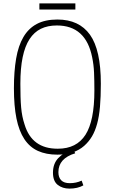

<svg xmlns="http://www.w3.org/2000/svg" viewBox="-20 -903 676 1131"><path d="M318 8Q252 8 203.5 -14Q155 -36 123.5 -83.5Q92 -131 77 -205Q62 -279 62 -383Q62 -482 75 -558Q88 -634 118 -685Q148 -736 197 -762Q246 -788 318 -788Q446 -788 510 -698.5Q574 -609 574 -410Q574 -333 569 -275Q564 -217 552 -173.5Q540 -130 521.5 -99Q503 -68 476 -44Q417 8 318 8ZM321 -27Q431 -27 483.5 -109Q536 -191 536 -370Q536 -429 534 -475.5Q532 -522 523 -565Q486 -753 315 -753Q261 -753 221 -733.5Q181 -714 154 -672.5Q127 -631 113.5 -566Q100 -501 100 -410Q100 -367 101 -333Q102 -299 104.5 -270.5Q107 -242 112 -217.5Q117 -193 125 -169Q168 -27 319 -27ZM389 208Q348 208 320 186Q292 164 292 114Q292 61 323.5 28Q355 -5 412 -25L423 0Q324 30 324 111Q324 142 340.5 159Q357 176 391 176Q429 176 461 161L471 189Q437 208 389 208ZM424 -847H212V-883H424Z"/></svg>

Font: Tanohe Sans ExtraLight
Style: Regular
Weight: 250
Designer: Village Type and Design LLC & Cristiano Sobral
Foundry: Cooper Hewitt Smithsonian Design Museum
Version: Version 1.00;September 29, 2021;FontCreator 13.0.0.2655 64-b